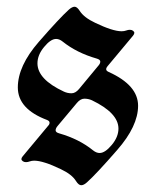

<svg xmlns="http://www.w3.org/2000/svg" viewBox="-20 -543 465 573"><path d="M185.5 -514.2Q195.3 -522.9 202.6 -522.9Q210 -522.9 217.8 -510.7Q230.5 -490.7 263.7 -475.1Q316.4 -449.7 342.8 -449.7Q350.6 -449.7 356.4 -451.9Q362.3 -454.1 367.7 -454.1Q373 -454.1 377 -451.2Q380.9 -448.2 380.9 -444.8Q380.9 -441.4 377 -436.5L300.8 -345.2Q296.9 -340.8 296.9 -336.2Q296.9 -331.5 304.7 -328.1Q392.1 -288.6 392.1 -227.5Q392.1 -166.5 329.6 -95.2Q267.1 -23.4 239.7 1Q230 9.8 222.4 9.8Q214.8 9.8 207 -2.4Q194.8 -22.5 161.6 -38.1Q108.9 -63.5 82 -63.5Q74.7 -63.5 68.8 -61.3Q63 -59.1 57.4 -59.1Q51.8 -59.1 47.9 -62Q43.9 -64.9 43.9 -68.4Q43.9 -71.8 47.9 -76.7L124 -168Q127.9 -171.9 127.9 -176.8Q127.9 -182.1 120.1 -185.1Q33.2 -217.8 33.2 -282Q33.2 -346.2 95.7 -418Q158.2 -489.7 185.5 -514.2ZM91.8 -354Q91.8 -306.2 170.9 -269.5Q181.6 -264.6 193.4 -264.6Q205.1 -264.6 215.8 -277.3L272.5 -345.7Q279.3 -353 279.3 -359.1Q279.3 -365.2 268.6 -368.2Q209 -385.3 167 -418.9Q157.2 -426.8 147.5 -426.8Q131.3 -426.8 111.6 -402.8Q91.8 -378.9 91.8 -354ZM156.7 -145Q216.3 -127.9 257.8 -94.2Q267.6 -86.4 277.3 -86.4Q293.5 -86.4 313.5 -110.4Q333.5 -134.3 333.5 -159.2Q333.5 -205.6 254.4 -243.7Q243.7 -248.5 231.9 -248.5Q220.2 -248.5 209.5 -235.8L152.3 -167.5Q146 -160.2 146 -154.1Q146 -147.9 156.7 -145Z"/></svg>

Font: UnifrakturMaguntia21
Style: Book
Weight: 400
Designer: j. 'mach' wust, Gerrit Ansmann, Georg Duffner, based on a font by Peter Wiegel, original typeface by Carl Albert Fahrenw
Version: Version 2017-03-19